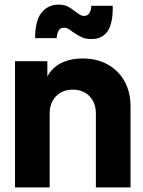

<svg xmlns="http://www.w3.org/2000/svg" viewBox="-20 -811 619 831"><path d="M45 -546H185V-480Q206 -519 245.5 -538.5Q285 -558 338 -558Q399 -558 446 -532Q493 -506 519 -459Q545 -412 545 -351V0H395V-319Q395 -366 367.5 -394.5Q340 -423 295 -423Q250 -423 222.5 -394.5Q195 -366 195 -319V0H45ZM296 -672Q283 -682 275 -686.5Q267 -691 257 -691Q241 -691 234 -679Q227 -667 225 -646H132Q132 -722 160 -756.5Q188 -791 234 -791Q257 -791 273 -783Q289 -775 306 -761Q319 -751 327 -746.5Q335 -742 345 -742Q359 -742 367 -755Q375 -768 375 -786H468Q469 -709 445.5 -675.5Q422 -642 377 -642Q351 -642 334.5 -649.5Q318 -657 296 -672Z"/></svg>

Font: BLUETTI 2.0
Style: Bold
Weight: 700
Designer: Stijn de Vries
Foundry: tokotype
Version: Version 2.005;October 31, 2023;FontCreator 14.0.0.2814 64-bi